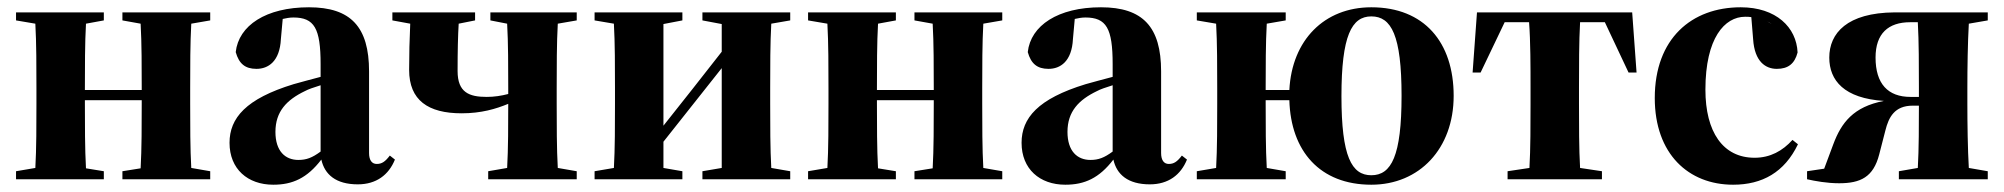

<svg xmlns="http://www.w3.org/2000/svg" viewBox="-20 -492 5500 527"><path d="M316 -436 366 -427C369 -375 369 -305 369 -251V-245H213V-251C213 -305 213 -375 216 -427L265 -436V-458H24V-436L77 -427C80 -375 80 -305 80 -251V-207C80 -153 80 -82 77 -31L24 -22V0H265V-22L216 -30C213 -82 213 -153 213 -207V-217H369V-207C369 -153 369 -82 366 -30L316 -22V0H557V-22L505 -31C502 -82 502 -153 502 -207V-251C502 -305 502 -375 505 -427L557 -436V-458H316Z M962 14C1013 14 1047 -12 1064 -54L1050 -65C1037 -48 1028 -42 1014 -42C1001 -42 993 -52 993 -72V-296C993 -418 943 -472 828 -472C710 -472 635 -422 627 -349C636 -317 653 -303 684 -303C716 -303 748 -323 751 -385L756 -440C765 -442 775 -444 785 -444C843 -444 860 -414 860 -316V-281C832 -274 805 -266 786 -261C655 -221 610 -168 610 -100C610 -28 660 15 730 15C783 15 823 -3 862 -54C871 -13 902 14 962 14ZM736 -130C736 -186 767 -218 817 -242C826 -247 841 -252 860 -258V-76C837 -59 821 -53 799 -53C763 -53 736 -77 736 -130Z M1326 -436 1372 -427C1375 -376 1375 -305 1375 -251V-234C1356 -229 1336 -226 1316 -226C1268 -226 1236 -238 1236 -297C1236 -352 1237 -394 1239 -427L1284 -436V-458H1057V-436L1106 -427C1104 -384 1103 -342 1103 -300C1103 -217 1155 -181 1247 -181C1301 -181 1341 -193 1375 -207C1375 -153 1375 -82 1372 -31L1320 -22V0H1563V-22L1511 -31C1508 -82 1508 -153 1508 -207V-251C1508 -305 1508 -375 1511 -427L1563 -436V-458H1326Z M1908 -436 1961 -426V-350L1881 -248L1801 -147V-426L1853 -436V-458H1612V-436L1665 -427C1668 -375 1668 -305 1668 -251V-207C1668 -153 1668 -82 1665 -31L1612 -22V0H1853V-22L1801 -31V-103L1961 -305V-31L1908 -22V0H2149V-22L2097 -31C2094 -82 2094 -153 2094 -207V-251C2094 -305 2094 -375 2097 -427L2149 -436V-458H1908Z M2490 -436 2540 -427C2543 -375 2543 -305 2543 -251V-245H2387V-251C2387 -305 2387 -375 2390 -427L2439 -436V-458H2198V-436L2251 -427C2254 -375 2254 -305 2254 -251V-207C2254 -153 2254 -82 2251 -31L2198 -22V0H2439V-22L2390 -30C2387 -82 2387 -153 2387 -207V-217H2543V-207C2543 -153 2543 -82 2540 -30L2490 -22V0H2731V-22L2679 -31C2676 -82 2676 -153 2676 -207V-251C2676 -305 2676 -375 2679 -427L2731 -436V-458H2490Z M3136 14C3187 14 3221 -12 3238 -54L3224 -65C3211 -48 3202 -42 3188 -42C3175 -42 3167 -52 3167 -72V-296C3167 -418 3117 -472 3002 -472C2884 -472 2809 -422 2801 -349C2810 -317 2827 -303 2858 -303C2890 -303 2922 -323 2925 -385L2930 -440C2939 -442 2949 -444 2959 -444C3017 -444 3034 -414 3034 -316V-281C3006 -274 2979 -266 2960 -261C2829 -221 2784 -168 2784 -100C2784 -28 2834 15 2904 15C2957 15 2997 -3 3036 -54C3045 -13 3076 14 3136 14ZM2910 -130C2910 -186 2941 -218 2991 -242C3000 -247 3015 -252 3034 -258V-76C3011 -59 2995 -53 2973 -53C2937 -53 2910 -77 2910 -130Z M3744 -11C3690 -11 3662 -62 3662 -228C3662 -394 3690 -447 3744 -447C3799 -447 3827 -395 3827 -229C3827 -64 3799 -11 3744 -11ZM3744 15C3876 15 3970 -84 3970 -229C3970 -376 3889 -472 3744 -472C3615 -472 3526 -382 3519 -245H3454V-251C3454 -305 3454 -375 3457 -427L3509 -436V-458H3265V-436L3318 -427C3321 -375 3321 -305 3321 -251V-207C3321 -153 3321 -82 3318 -31L3265 -22V0H3509V-22L3457 -31C3454 -82 3454 -153 3454 -207V-217H3519C3523 -77 3603 15 3744 15Z M4022 -293H4044L4110 -431H4177C4181 -379 4181 -307 4181 -251V-207C4181 -153 4181 -82 4178 -31L4118 -22V0H4377V-22L4317 -31C4314 -82 4314 -153 4314 -207V-251C4314 -307 4314 -379 4317 -431H4385L4450 -293H4472L4460 -458H4034Z M4737 15C4817 15 4878 -19 4915 -96L4900 -108C4873 -78 4839 -59 4796 -59C4709 -59 4661 -130 4661 -246C4661 -388 4714 -446 4770 -446C4776 -446 4781 -446 4787 -445L4792 -384C4796 -323 4826 -303 4857 -303C4888 -303 4906 -317 4914 -348C4911 -417 4855 -472 4758 -472C4623 -472 4522 -386 4522 -223C4522 -69 4615 15 4737 15ZM4843 -426 4831 -433C4835 -431 4839 -429 4843 -426Z M5180 -458C5050 -457 5001 -401 5001 -334C5001 -271 5042 -222 5151 -215C5067 -199 5034 -155 5012 -96L4987 -29L4940 -22V0C4962 5 4995 11 5028 11C5087 11 5122 -6 5138 -68L5155 -134C5164 -170 5180 -202 5230 -202H5247C5247 -153 5247 -82 5244 -31L5192 -22V0H5436V-22L5384 -31C5381 -82 5380 -153 5380 -207V-251C5380 -305 5381 -375 5384 -427L5436 -436V-458ZM5224 -226C5162 -226 5128 -262 5128 -334C5128 -400 5163 -431 5223 -431H5244C5247 -379 5247 -307 5247 -251V-226Z"/></svg>

Font: Source Serif 4 Display
Style: Bold
Weight: 700
Designer: Frank Grießhammer
Foundry: Adobe Systems Incorporated
Version: Version 4.004;hotconv 1.0.117;makeotfexe 2.5.65602